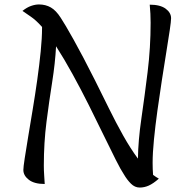

<svg xmlns="http://www.w3.org/2000/svg" viewBox="-20 -822 863 863"><path d="M85 -58Q85 -71 91 -110Q97 -149 106.5 -206.5Q116 -264 127 -330Q138 -396 147.5 -463.5Q157 -531 163 -591.5Q169 -652 169 -695Q169 -699 169 -701L167 -703Q141 -732 118 -747.5Q95 -763 81 -773Q101 -789 120 -795.5Q139 -802 155 -802Q185 -802 208.5 -788.5Q232 -775 253 -742Q271 -715 310.5 -644.5Q350 -574 407 -461Q438 -399 469.5 -335Q501 -271 533.5 -213Q566 -155 600 -109Q601 -190 615.5 -289.5Q630 -389 643.5 -498.5Q657 -608 657 -720Q657 -740 656 -760.5Q655 -781 653 -801Q700 -801 724.5 -783Q749 -765 749 -740Q749 -727 743 -686.5Q737 -646 727.5 -587.5Q718 -529 707.5 -461Q697 -393 687.5 -324.5Q678 -256 672 -195Q666 -134 666 -90Q666 -76 666.5 -62.5Q667 -49 668 -36Q681 -26 694 -19Q669 3 649 12Q629 21 608 21Q586 21 568.5 3.5Q551 -14 537 -38Q524 -57 500.5 -103.5Q477 -150 446 -214Q415 -278 379.5 -349Q344 -420 306 -489Q268 -558 232 -614Q228 -538 214.5 -453Q201 -368 189 -274.5Q177 -181 177 -78Q177 -56 178.5 -35Q180 -14 181 5Q134 5 109.5 -14Q85 -33 85 -58Z"/></svg>

Font: Merienda Light
Style: Regular
Weight: 300
Designer: Eduardo Rodriguez Tunni
Foundry: Eduardo Rodriguez Tunni
Version: Version 2.001; ttfautohint (v1.8.4.7-5d5b)